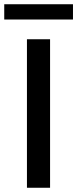

<svg xmlns="http://www.w3.org/2000/svg" viewBox="-48 -885 364 905"><path d="M79 -700H188V0H79ZM-28 -865H296V-793H-28Z"/></svg>

Font: Cabin Medium
Style: Regular
Weight: 500
Designer: Pablo Impallari
Foundry: Pablo Impallari. http://www.impallari.com Igino Marini. http://www.ikern.com
Version: Version 2.200